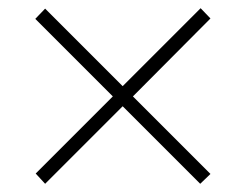

<svg xmlns="http://www.w3.org/2000/svg" viewBox="-20 -592 599 468"><path d="M90 -144 67 -169 255 -357 66 -546 90 -571 279 -382 469 -572 493 -547 304 -357 493 -168 468 -144 279 -333Z"/></svg>

Font: Noto Serif ExtraLight
Style: Italic
Weight: 200
Italic angle: -12°
Designer: Monotype Design Team
Foundry: Monotype Imaging Inc.
Version: Version 2.014; ttfautohint (v1.8.4.7-5d5b)